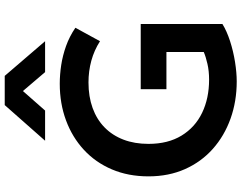

<svg xmlns="http://www.w3.org/2000/svg" viewBox="-122 -860 997 792"><g transform="rotate(-90 376.0 -463.5)"><path d="M437 15Q354.5 15 283.2 -10.5Q212 -36 158.5 -83.5Q105 -131 75 -198.2Q45 -265.5 45 -349Q45 -432.5 73.8 -500Q102.5 -567.5 154.5 -615.5Q206.5 -663.5 276 -689.2Q345.5 -715 427 -715Q464.5 -715 504 -709Q543.5 -703 582.8 -689Q622 -675 658 -650.5L602.5 -549Q565 -573 522 -584.8Q479 -596.5 432.5 -596.5Q374 -596.5 327 -579.5Q280 -562.5 247 -530.2Q214 -498 196.5 -452.2Q179 -406.5 179 -349Q179 -268.5 213.2 -212.5Q247.5 -156.5 307.2 -127.8Q367 -99 444 -99Q479.5 -99 509 -105.8Q538.5 -112.5 558 -121V-275H404.5V-381H673.5V-44Q644.5 -26 602.8 -12.5Q561 1 516.8 8Q472.5 15 437 15ZM192 -775.5 339 -942H459.5L602.5 -775.5H475L397 -867L316.5 -775.5Z"/></g></svg>

Font: Geologica Medium
Style: Regular
Weight: 500
Designer: Sindre Bremnes, Frode Helland
Foundry: Monokrom Skriftforlag AS
Version: Version 1.010;gftools[0.9.28]